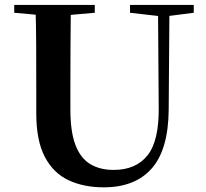

<svg xmlns="http://www.w3.org/2000/svg" viewBox="-20 -761 858 799"><path d="M411.6 18.6Q328.6 18.6 265.1 -11.1Q201.7 -40.8 166.3 -108.6Q130.9 -176.3 130.9 -290V-400.9Q130.9 -485.1 130.6 -570.6Q130.2 -656.1 127.5 -740.5H274.9Q273.9 -656.3 273.4 -571.6Q272.9 -486.9 272.9 -400.9V-305Q272.9 -213.4 293.8 -158.2Q314.7 -102.9 355.1 -78.4Q395.4 -53.9 453 -53.9Q545.1 -53.9 593.5 -114Q641.9 -174.1 640.5 -312.5L637.5 -740.5H685.2L682 -304.3Q680.6 -138.8 611.5 -60.1Q542.4 18.6 411.6 18.6ZM39.2 -707.9V-740.5H374.4V-707.9L218.8 -694.2H191.8ZM521.1 -707.9V-740.5H786.3V-707.9L674.7 -693.5H646.5Z"/></svg>

Font: Noto Serif SC
Style: Regular
Weight: 200
Designer: Ryoko NISHIZUKA 西塚涼子 (kana & ideographs); Frank Grießhammer (Latin, Greek & Cyrillic); Wenlong ZHANG 张文龙 (bopomofo); San
Foundry: Adobe
Version: Version 2.001;hotconv 1.1.0;makeotfexe 2.6.0